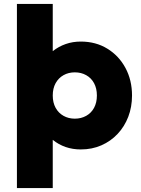

<svg xmlns="http://www.w3.org/2000/svg" viewBox="-20 -740 712 970"><path d="M65.5 210V-720H246.5V-481.5Q276 -505 311.8 -517.5Q347.5 -530 388 -530Q464 -530 522.2 -494.2Q580.5 -458.5 613.8 -396.8Q647 -335 647 -257.5Q647 -199.5 628 -150Q609 -100.5 574.2 -63.5Q539.5 -26.5 492.2 -5.8Q445 15 388 15Q347.5 15 311.8 2.8Q276 -9.5 246.5 -33.5V210ZM358 -140.5Q390 -140.5 415.5 -154.8Q441 -169 455.2 -195.2Q469.5 -221.5 469.5 -257.5Q469.5 -293.5 455.2 -319.8Q441 -346 415.5 -360.2Q390 -374.5 358 -374.5Q326 -374.5 300.8 -360.2Q275.5 -346 261 -319.8Q246.5 -293.5 246.5 -257.5Q246.5 -221.5 261 -195.2Q275.5 -169 300.8 -154.8Q326 -140.5 358 -140.5Z"/></svg>

Font: Geologica ExtraBold
Style: Regular
Weight: 800
Designer: Sindre Bremnes, Frode Helland
Foundry: Monokrom Skriftforlag AS
Version: Version 1.010;gftools[0.9.28]